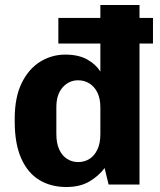

<svg xmlns="http://www.w3.org/2000/svg" viewBox="-20 -740 642 770"><path d="M246 10Q184 10 137.5 -18.2Q91 -46.5 65 -105Q39 -163.5 39 -253V-264Q39 -350 67 -407Q95 -464 141.2 -492.5Q187.5 -521 241.5 -521Q295 -521 329.8 -501.5Q364.5 -482 382.5 -453V-720H539.5V0H415.5L399.5 -66Q376.5 -35 339 -12.5Q301.5 10 246 10ZM293.5 -90Q318.5 -90 338.5 -102.5Q358.5 -115 370.5 -140Q382.5 -165 382.5 -202V-310Q382.5 -344.5 370.8 -368.5Q359 -392.5 338.8 -405.2Q318.5 -418 293.5 -418Q256.5 -418 231.2 -389.5Q206 -361 206 -310V-202.5Q206 -165.5 217.5 -140.5Q229 -115.5 249 -102.8Q269 -90 293.5 -90ZM214 -565.5V-668H593.5V-565.5Z"/></svg>

Font: Chivo Medium
Style: Regular
Weight: 500
Designer: Hector Gatti
Foundry: Omnibus-Type
Version: Version 2.002